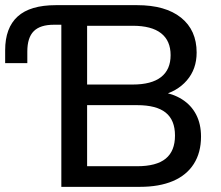

<svg xmlns="http://www.w3.org/2000/svg" viewBox="-20 -725 857 745"><path d="M218 0V-629H189Q136 -629 111 -604Q86 -579 86 -525V-480H0V-530Q0 -617 48.5 -661Q97 -705 197 -705H512Q622 -705 682.5 -656.5Q743 -608 743 -521Q743 -457 705 -413Q667 -369 602 -354V-369Q651 -362 686.5 -339.5Q722 -317 741 -280.5Q760 -244 760 -195Q760 -133 732 -89Q704 -45 651 -22.5Q598 0 523 0ZM318 -80H512Q587 -80 623 -109.5Q659 -139 659 -199Q659 -259 623 -288Q587 -317 512 -317H318ZM318 -397H495Q568 -397 605 -426Q642 -455 642 -511Q642 -567 605 -596Q568 -625 495 -625H318Z"/></svg>

Font: Nunito Sans 12pt ExtraLight SemiBold
Style: Regular
Weight: 600
Version: Version 3.101;gftools[0.9.27]